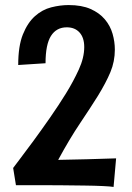

<svg xmlns="http://www.w3.org/2000/svg" viewBox="-20 -732 521 759"><path d="M241 -363Q270 -410 291.5 -457Q313 -504 313 -546Q313 -583 294.5 -603.5Q276 -624 244 -624Q203 -624 181.5 -590Q160 -556 160 -482L52 -475Q52 -550 70.5 -596Q89 -642 118 -668Q147 -694 182.5 -703Q218 -712 251 -712Q303 -712 338 -696.5Q373 -681 394.5 -655.5Q416 -630 425 -598.5Q434 -567 434 -536Q434 -489 416.5 -447Q399 -405 367 -353Q337 -305 296 -244Q255 -183 210 -100Q325 -102 439 -106L429 7Q418 5 386.5 3.5Q355 2 314 1.5Q273 1 228.5 0.5Q184 0 147 0H43L32 -68Q37 -75 59.5 -104.5Q82 -134 112.5 -175.5Q143 -217 177.5 -266.5Q212 -316 241 -363Z"/></svg>

Font: CantoraOne
Style: Regular
Weight: 400
Designer: Pablo Impallari, Rodrigo Fuenzalida
Foundry: Pablo Impallari
Version: Version 1.001; ttfautohint (v0.8) -G 200 -r 50